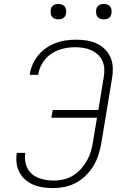

<svg xmlns="http://www.w3.org/2000/svg" viewBox="-20 -944 640 972"><path d="M249 8Q223 8 198 4.5Q173 1 150 -8.5Q127 -18 108.5 -34Q90 -50 78.5 -71.5Q67 -93 64 -118.5Q61 -144 65 -170H108Q105 -150 107.5 -130Q110 -110 118.5 -93Q127 -76 141.5 -63.5Q156 -51 174.5 -43.5Q193 -36 213 -33Q233 -30 253 -30Q278 -30 303 -36Q328 -42 350 -55.5Q372 -69 390 -89Q408 -109 420.5 -131.5Q433 -154 440 -178Q447 -202 451 -227L471 -348H240L247 -387H478L505 -552Q509 -574 508 -595Q507 -616 499 -634.5Q491 -653 476 -667Q461 -681 442.5 -689.5Q424 -698 403 -701.5Q382 -705 361 -705Q341 -705 320.5 -702Q300 -699 280 -692Q260 -685 241.5 -673Q223 -661 209 -644.5Q195 -628 186 -608.5Q177 -589 174 -569L173 -565H130L131 -570Q135 -595 146 -619.5Q157 -644 174.5 -665Q192 -686 214.5 -701.5Q237 -717 262.5 -726.5Q288 -736 313.5 -739.5Q339 -743 365 -743Q392 -743 418.5 -739Q445 -735 469 -724Q493 -713 511.5 -694.5Q530 -676 540 -652Q550 -628 551 -601Q552 -574 547 -546L493 -220Q488 -191 479 -162Q470 -133 454.5 -106.5Q439 -80 416 -57Q393 -34 365.5 -19Q338 -4 308.5 2Q279 8 249 8ZM506 -846Q496 -846 487.5 -849Q479 -852 473.5 -859Q468 -866 467 -875.5Q466 -885 467 -895Q468 -901 471 -907Q474 -913 480 -917Q486 -921 492.5 -922.5Q499 -924 505 -924Q515 -924 523.5 -921Q532 -918 537.5 -911Q543 -904 544.5 -894.5Q546 -885 544 -875Q543 -869 540 -863Q537 -857 531.5 -853Q526 -849 519 -847.5Q512 -846 506 -846ZM276 -846Q266 -846 257.5 -849Q249 -852 243.5 -859Q238 -866 237 -875.5Q236 -885 237 -895Q238 -901 241 -907Q244 -913 250 -917Q256 -921 262.5 -922.5Q269 -924 275 -924Q285 -924 293.5 -921Q302 -918 307.5 -911Q313 -904 314.5 -894.5Q316 -885 314 -875Q313 -869 310 -863Q307 -857 301.5 -853Q296 -849 289 -847.5Q282 -846 276 -846Z"/></svg>

Font: Iosevka Aile XLt Obl
Style: Regular
Weight: 200
Italic angle: -9°
Designer: Belleve Invis
Foundry: Belleve Invis
Version: Version 31.1.0; ttfautohint (v1.8.4)